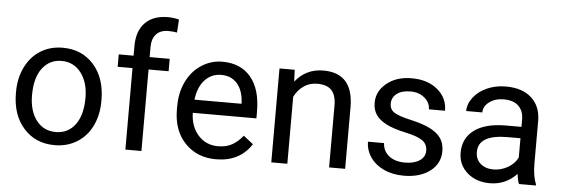

<svg xmlns="http://www.w3.org/2000/svg" viewBox="-49 -913 3146 1076"><g transform="rotate(5 1523.5 -375.0)"><path d="M44.4 -269Q44.4 -346.7 75 -408.7Q105.5 -470.7 159.9 -504.4Q214.4 -538.1 284.2 -538.1Q392.1 -538.1 458.7 -463.4Q525.4 -388.7 525.4 -264.6V-258.3Q525.4 -181.2 495.8 -119.9Q466.3 -58.6 411.4 -24.4Q356.4 9.8 285.2 9.8Q177.7 9.8 111.1 -64.9Q44.4 -139.6 44.4 -262.7ZM135.3 -258.3Q135.3 -170.4 176 -117.2Q216.8 -64 285.2 -64Q354 -64 394.5 -117.9Q435.1 -171.9 435.1 -269Q435.1 -356 393.8 -409.9Q352.5 -463.9 284.2 -463.9Q217.3 -463.9 176.3 -410.6Q135.3 -357.4 135.3 -258.3Z M683.1 0V-458.5H599.6V-528.3H683.1V-582.5Q683.1 -667.5 728.5 -713.9Q773.9 -760.3 856.9 -760.3Q888.2 -760.3 918.9 -752L914.1 -678.7Q891.1 -683.1 865.2 -683.1Q821.3 -683.1 797.4 -657.5Q773.4 -631.8 773.4 -584V-528.3H886.2V-458.5H773.4V0Z M1193.4 9.8Q1085.9 9.8 1018.6 -60.8Q951.2 -131.3 951.2 -249.5V-266.1Q951.2 -344.7 981.2 -406.5Q1011.2 -468.3 1065.2 -503.2Q1119.1 -538.1 1182.1 -538.1Q1285.2 -538.1 1342.3 -470.2Q1399.4 -402.3 1399.4 -275.9V-238.3H1041.5Q1043.5 -160.2 1087.2 -112.1Q1130.9 -64 1198.2 -64Q1246.1 -64 1279.3 -83.5Q1312.5 -103 1337.4 -135.3L1392.6 -92.3Q1326.2 9.8 1193.4 9.8ZM1182.1 -463.9Q1127.4 -463.9 1090.3 -424.1Q1053.2 -384.3 1044.4 -312.5H1309.1V-319.3Q1305.2 -388.2 1272 -426Q1238.8 -463.9 1182.1 -463.9Z M1589.4 -528.3 1592.3 -461.9Q1652.8 -538.1 1750.5 -538.1Q1918 -538.1 1919.4 -349.1V0H1829.1V-349.6Q1828.6 -406.7 1803 -434.1Q1777.3 -461.4 1723.1 -461.4Q1679.2 -461.4 1646 -438Q1612.8 -414.6 1594.2 -376.5V0H1503.9V-528.3Z M2363.3 -140.1Q2363.3 -176.8 2335.7 -197Q2308.1 -217.3 2239.5 -231.9Q2170.9 -246.6 2130.6 -267.1Q2090.3 -287.6 2071 -315.9Q2051.8 -344.2 2051.8 -383.3Q2051.8 -448.2 2106.7 -493.2Q2161.6 -538.1 2247.1 -538.1Q2336.9 -538.1 2392.8 -491.7Q2448.7 -445.3 2448.7 -373H2357.9Q2357.9 -410.2 2326.4 -437Q2294.9 -463.9 2247.1 -463.9Q2197.8 -463.9 2169.9 -442.4Q2142.1 -420.9 2142.1 -386.2Q2142.1 -353.5 2168 -336.9Q2193.8 -320.3 2261.5 -305.2Q2329.1 -290 2371.1 -269Q2413.1 -248 2433.3 -218.5Q2453.6 -189 2453.6 -146.5Q2453.6 -75.7 2397 -33Q2340.3 9.8 2250 9.8Q2186.5 9.8 2137.7 -12.7Q2088.9 -35.2 2061.3 -75.4Q2033.7 -115.7 2033.7 -162.6H2124Q2126.5 -117.2 2160.4 -90.6Q2194.3 -64 2250 -64Q2301.3 -64 2332.3 -84.7Q2363.3 -105.5 2363.3 -140.1Z M2897.5 0Q2889.6 -15.6 2884.8 -55.7Q2821.8 9.8 2734.4 9.8Q2656.2 9.8 2606.2 -34.4Q2556.2 -78.6 2556.2 -146.5Q2556.2 -229 2618.9 -274.7Q2681.6 -320.3 2795.4 -320.3H2883.3V-361.8Q2883.3 -409.2 2855 -437.3Q2826.7 -465.3 2771.5 -465.3Q2723.1 -465.3 2690.4 -440.9Q2657.7 -416.5 2657.7 -381.8H2566.9Q2566.9 -421.4 2595 -458.3Q2623 -495.1 2671.1 -516.6Q2719.2 -538.1 2776.9 -538.1Q2868.2 -538.1 2919.9 -492.4Q2971.7 -446.8 2973.6 -366.7V-123.5Q2973.6 -50.8 2992.2 -7.8V0ZM2747.6 -68.8Q2790 -68.8 2828.1 -90.8Q2866.2 -112.8 2883.3 -147.9V-256.3H2812.5Q2646.5 -256.3 2646.5 -159.2Q2646.5 -116.7 2674.8 -92.8Q2703.1 -68.8 2747.6 -68.8Z"/></g></svg>

Font: Mardoto
Style: Regular
Weight: 400
Designer: Christian Robertson, Vahan Hovhannisyan
Foundry: Google
Version: Version 1.000